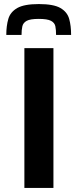

<svg xmlns="http://www.w3.org/2000/svg" viewBox="-20 -925 382 945"><path d="M100 0V-688H243V0ZM171 -905Q244 -905 277.5 -885.5Q311 -866 320.5 -832Q330 -798 330 -753H256Q256 -778 252.5 -795.5Q249 -813 231 -822.5Q213 -832 171 -832Q129 -832 111.5 -822.5Q94 -813 90 -795.5Q86 -778 86 -753H11Q11 -798 21 -832Q31 -866 65 -885.5Q99 -905 171 -905Z"/></svg>

Font: Saira Expanded SemiBold
Style: Regular
Weight: 600
Width: 7
Designer: Hector Gatti with collaboration of the Omnibus-Type team
Foundry: Omnibus-Type
Version: Version 1.100; ttfautohint (v1.8.3)